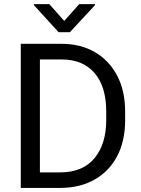

<svg xmlns="http://www.w3.org/2000/svg" viewBox="-20 -927 696 947"><path d="M274.9 0H82.5V-710.9H283.7Q377 -710.9 447.5 -670.2Q518.1 -629.4 557.6 -554.4Q597.2 -479.5 597.2 -376.5V-334Q597.2 -231 557.6 -156.2Q518.1 -81.5 445.8 -40.8Q373.5 0 274.9 0ZM283.7 -633.8H176.8V-76.7H274.9Q388.7 -76.7 446.3 -147Q503.9 -217.3 503.9 -334V-377.4Q503.9 -500 446.3 -566.9Q388.7 -633.8 283.7 -633.8ZM223.1 -906.7 296.9 -823.7 370.6 -906.7H448.7V-901.9L324.7 -768.1H269L147 -901.9V-906.7Z"/></svg>

Font: Vazirmatn RD FD
Style: Regular
Weight: 400
Designer: Saber Rastikerdar
Foundry: Saber Rastikerdar
Version: Version 33.003